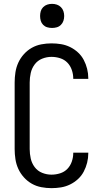

<svg xmlns="http://www.w3.org/2000/svg" viewBox="-20 -968 540 996"><path d="M247 8Q221 8 194.5 3Q168 -2 145 -15Q122 -28 104 -48Q86 -68 75 -92Q64 -116 60 -142.5Q56 -169 56 -195V-540Q56 -566 60 -592.5Q64 -619 75 -643Q86 -667 104 -687Q122 -707 145 -720Q168 -733 194.5 -738Q221 -743 247 -743Q272 -743 296.5 -739Q321 -735 343.5 -724Q366 -713 384.5 -696Q403 -679 414.5 -657Q426 -635 432 -611Q438 -587 438 -562V-559H360V-561Q360 -583 352.5 -605Q345 -627 329.5 -643Q314 -659 292 -666Q270 -673 247 -673Q222 -673 198.5 -663.5Q175 -654 160 -634Q145 -614 139.5 -589.5Q134 -565 134 -540V-195Q134 -170 139.5 -145.5Q145 -121 160 -101Q175 -81 198.5 -71.5Q222 -62 247 -62Q270 -62 292 -69Q314 -76 329.5 -92Q345 -108 352.5 -130Q360 -152 360 -174V-176H438V-173Q438 -148 432 -124Q426 -100 414.5 -78Q403 -56 384.5 -39Q366 -22 343.5 -11Q321 0 296.5 4Q272 8 247 8ZM250 -823Q237 -823 225 -826.5Q213 -830 204 -839Q195 -848 191.5 -860Q188 -872 188 -885Q188 -898 191.5 -910Q195 -922 204 -931Q213 -940 225 -944Q237 -948 250 -948Q263 -948 275 -944Q287 -940 296 -931Q305 -922 309 -910Q313 -898 313 -885Q313 -872 309 -860Q305 -848 296 -839Q287 -830 275 -826.5Q263 -823 250 -823Z"/></svg>

Font: Iosevka Term SS14
Style: Regular
Weight: 400
Monospace: yes
Designer: Belleve Invis
Foundry: Belleve Invis
Version: Version 24.1.1; ttfautohint (v1.8.4)